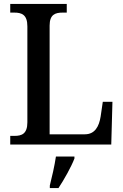

<svg xmlns="http://www.w3.org/2000/svg" viewBox="-20 -734 626 975"><path d="M32 0H545L551 -217H502L491 -142C483 -92 462 -52 411 -52H232V-604C232 -660 260 -670 298 -670H319V-714H32V-670H52C90 -670 119 -660 119 -600V-113C119 -54 90 -44 54 -44H32ZM233 208V221H277C305 179 342 113 358 71V61H264C257 108 244 165 233 208Z"/></svg>

Font: Noto Serif Tamil SemiCondensed Medium
Style: Regular
Weight: 500
Width: 4
Designer: Indian Type Foundry, Tom Grace, and the Monotype Design Team
Foundry: Monotype Imaging Inc.
Version: Version 2.004